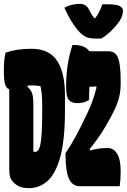

<svg xmlns="http://www.w3.org/2000/svg" viewBox="-27 -966 658 996"><path d="M498 -766H469Q442 -766 425 -772Q408 -778 388 -797Q366 -820 345 -853.5Q324 -887 307 -926Q327 -937 347 -941.5Q367 -946 386 -946Q419 -946 433 -919Q439 -907 446 -895Q453 -883 462 -872H467Q481 -890 489.5 -908.5Q498 -927 504 -944H524Q577 -944 594 -934.5Q611 -925 611 -911Q611 -900 607 -886Q603 -872 594 -858Q577 -833 552 -808Q527 -783 498 -766ZM594 0H388Q348 0 330.5 -39.5Q313 -79 313 -160V-171Q343 -216 368.5 -263.5Q394 -311 428 -383Q441 -410 452 -440Q463 -470 473 -509V-518Q459 -516 438 -516H437Q436 -499 435.5 -482Q435 -465 435 -448Q422 -439 406.5 -435Q391 -431 374 -431Q344 -431 330 -447.5Q316 -464 316 -515Q316 -576 324 -628.5Q332 -681 349 -733Q386 -733 406.5 -724Q427 -715 436 -700H536Q572 -700 585.5 -665.5Q599 -631 599 -545V-531Q599 -497 592 -466Q585 -435 568.5 -399.5Q552 -364 524 -316Q503 -280 481 -249Q459 -218 439 -194V-185Q464 -192 485 -195Q506 -198 527 -198H533Q562 -198 580.5 -168.5Q599 -139 599 -77Q599 -56 597.5 -35Q596 -14 594 0ZM136 -713Q228 -713 269 -651Q310 -589 310 -473V-393Q310 -241 286 -153Q262 -65 220 -27.5Q178 10 123 10Q95 10 77 3Q59 -4 44 -19Q31 -32 26 -46.5Q21 -61 21 -89V-503Q8 -506 0.5 -525.5Q-7 -545 -7 -601Q-7 -632 -4.5 -654.5Q-2 -677 2 -693Q60 -713 136 -713ZM146 -179Q148 -179 150 -178.5Q152 -178 155 -178Q163 -178 170 -185Q177 -192 182 -214Q187 -236 189.5 -279.5Q192 -323 192 -396V-416Q192 -482 183 -519Q162 -523 136 -523Q127 -523 117 -522L115 -516Q135 -499 140.5 -479Q146 -459 146 -428Z"/></svg>

Font: Recursive Mn Csl St Blk
Style: Regular
Weight: 900
Monospace: yes
Version: Version 1.079;hotconv 1.0.112;makeotfexe 2.5.65598; ttfautoh